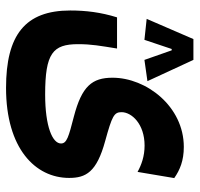

<svg xmlns="http://www.w3.org/2000/svg" viewBox="-32 -442 651 626"><g transform="rotate(90 293.0 -128.5)"><path d="M266.1 176.8C463.4 176.8 559.6 81.5 559.6 -28.8C559.6 -83.5 541 -118.7 439 -146.5C357.9 -168.9 345.2 -175.3 345.2 -199.7C345.2 -232.9 383.8 -274.9 454.1 -274.9C489.3 -274.9 517.1 -264.6 540 -252L560.1 -371.6C533.7 -390.1 503.4 -402.8 458.5 -402.8C326.7 -402.8 232.9 -280.8 232.9 -170.4C232.9 -104 260.3 -70.3 359.4 -44.4C425.3 -27.3 447.3 -21.5 447.3 -2.4C447.3 25.4 392.1 49.3 287.6 49.3C153.3 49.3 123.5 24.4 123.5 -58.1C123.5 -102.5 128.9 -129.9 137.7 -185.1H36.1C19.5 -131.8 13.7 -83 13.7 -32.7C13.7 114.7 93.8 176.8 266.1 176.8ZM174.8 -434.1H106.9L41 -281.7L109.4 -274.4L139.2 -363.3H143.6L174.8 -274.4L244.1 -284.2Z"/></g></svg>

Font: Cascadia Code PL SemiBold
Style: Regular
Weight: 600
Monospace: yes
Designer: Aaron Bell
Foundry: Saja Typeworks
Version: Version 2404.023